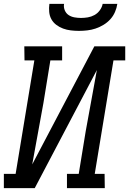

<svg xmlns="http://www.w3.org/2000/svg" viewBox="-30 -975 669 995"><path d="M-10 0V-74H51L148 -662H97L96 -735H292V-662H231L195 -441Q181 -361 166 -282Q151 -203 137 -123L459 -735H619V-662H558L461 -74H512L513 0H317V-74H378L414 -294Q428 -374 443 -453Q458 -532 472 -612L150 0ZM379 -815Q358 -815 337 -817.5Q316 -820 297 -827Q278 -834 262 -846Q246 -858 236.5 -875Q227 -892 225 -913Q223 -934 226 -955H302Q299 -938 305.5 -922Q312 -906 325.5 -897Q339 -888 356 -885Q373 -882 390 -882Q407 -882 425 -885Q443 -888 459.5 -897Q476 -906 487.5 -922Q499 -938 502 -955H578Q575 -934 566 -913Q557 -892 541.5 -875Q526 -858 506 -846Q486 -834 465 -827Q444 -820 422 -817.5Q400 -815 379 -815Z"/></svg>

Font: Iosevka Etoile
Style: Italic
Weight: 400
Italic angle: -9°
Designer: Belleve Invis
Foundry: Belleve Invis
Version: Version 22.1.2; ttfautohint (v1.8.4)